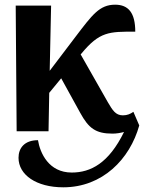

<svg xmlns="http://www.w3.org/2000/svg" viewBox="-20 -560 614 819"><path d="M51 0H187L190 -164L241 -226L322 -79C358 -13 388 10 460 10C477 10 494 7 509 3C444 136 367 176 286 176C188 176 151 93 142 38C84 38 59 72 59 113C59 186 135 239 250 239C417 239 534 119 574 -25L549 -83C536 -74 523 -68 504 -68C473 -68 460 -90 440 -124L324 -328L326 -330C405 -426 445 -425 557 -425C557 -505 528 -540 471 -540C404 -540 373 -496 302 -403L192 -258L198 -536H47Z"/></svg>

Font: Noto Serif SemiCondensed
Style: Bold
Weight: 700
Width: 4
Designer: Monotype Design Team
Foundry: Monotype Imaging Inc.
Version: Version 2.015